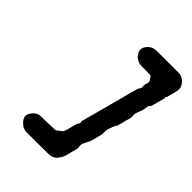

<svg xmlns="http://www.w3.org/2000/svg" viewBox="-237 -827 1078 1078"><g transform="rotate(45 302.5 -288.0)"><path d="M366 -708Q372 -708 449.5 -708Q527 -708 535 -708Q548 -708 557 -705Q567 -702 578 -694Q587 -687 595 -675Q602 -666 604 -657Q606 -648 605 -637Q603 -621 598 -606Q597 -600 591 -578Q588 -566 587 -564.5Q586 -563 586 -562.5Q586 -562 585 -562Q582 -562 582 -557Q582 -556 582.5 -555.5Q583 -555 583 -555Q584 -556 584 -555Q584 -554 583.5 -550.5Q583 -547 581 -540.5Q579 -534 578 -529Q577 -524 575.5 -519Q574 -514 572 -507.5Q570 -501 568 -492Q566 -484 564 -478Q563 -472 561.5 -469.5Q560 -467 560 -466Q560 -465 559 -465.5Q558 -466 557 -464.5Q556 -463 555 -460Q553 -458 553 -458Q551 -457 549 -447Q549 -444 547 -439L546 -433H547Q546 -431 545 -425Q544 -419 542 -413.5Q540 -408 540 -406L539 -405L535 -396Q534 -391 532 -386Q527 -376 527 -365Q527 -354 527 -352Q527 -350 528 -350Q529 -350 528.5 -349Q528 -348 528 -345Q526 -335 524 -326Q522 -322 519.5 -311.5Q517 -301 514 -289.5Q511 -278 509.5 -272Q508 -266 507 -264.5Q506 -263 505.5 -259Q505 -255 503.5 -252.5Q502 -250 502 -249Q502 -248 501 -248Q500 -249 498 -245Q497 -243 496 -241Q492 -232 490 -227Q489 -222 486.5 -216.5Q484 -211 483 -208Q480 -202 479 -189Q478 -169 479 -163Q479 -161 477 -154Q472 -135 467 -114Q460 -87 458 -83Q457 -81 454.5 -78Q452 -75 451.5 -72.5Q451 -70 449 -66.5Q447 -63 446 -60Q445 -57 441 -50Q437 -43 436 -41Q436 -39 436 -26.5Q436 -14 437 -13Q437 -12 438 -12Q439 -12 438.5 -11Q438 -10 438 -8Q438 -6 436.5 -2Q435 2 433.5 10Q432 18 429 27Q425 43 420 63Q415 79 409 90Q406 95 403 98Q400 101 400 101Q400 104 393 112Q380 125 362 129Q352 132 253 132H163L158 130Q149 129 141 125Q131 120 121 110Q86 76 112 42Q127 21 148 14Q158 11 212 11Q264 10 273 9Q282 8 290 0Q296 -6 302 -9Q311 -16 315 -24Q319 -32 329 -71Q331 -78 333 -86Q335 -93 336.5 -98.5Q338 -104 338.5 -105.5Q339 -107 340 -107Q343 -106 344 -112Q345 -114 345.5 -114.5Q346 -115 346 -117Q346 -119 347 -121Q348 -127 345 -127Q344 -127 347 -139L348 -141Q350 -151 353 -162Q356 -173 358.5 -181.5Q361 -190 369 -219Q376 -248 378 -254Q380 -260 383.5 -274Q387 -288 390 -297Q392 -307 394 -313.5Q396 -320 398 -328Q402 -344 407 -362Q410 -374 413.5 -386Q417 -398 418.5 -405.5Q420 -413 422.5 -421Q425 -429 431 -452Q432 -456 434 -462L442 -489V-488Q442 -487 443 -487Q445 -487 447 -494Q448 -497 448 -497L451 -504Q452 -509 451 -508Q451 -508 451 -511Q451 -514 451 -516Q451 -518 450 -517L449 -518Q449 -518 452.5 -533Q456 -548 457 -551Q457 -554 456 -558Q455 -563 450 -569Q448 -572 446 -575Q441 -584 435 -586Q427 -587 394 -587Q361 -586 349 -589Q340 -591 332 -595Q318 -601 306 -616Q299 -625 296 -635Q289 -656 304 -677Q319 -697 339 -704Q348 -707 366 -708Z"/></g></svg>

Font: TT2020 Style B
Style: Italic
Weight: 400
Italic angle: -15°
Version: Version 0.2.000